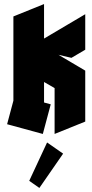

<svg xmlns="http://www.w3.org/2000/svg" viewBox="-20 -660 455 946"><path d="M191 0 15 -48 46 -164V-579L197 -640V-470L400 -590V-415L332 -375L268 -390L400 -312V-61L249 0V-226L197 -256V-155L230 -146ZM174 266 124 231 212 42 291 97Z"/></svg>

Font: Blaka
Style: Regular
Weight: 400
Designer: Mohamed Gaber
Foundry: Kief Type Foundry
Version: Version 1.003; ttfautohint (v1.8.4.7-5d5b)